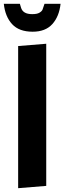

<svg xmlns="http://www.w3.org/2000/svg" viewBox="-25 -979 337 1005"><path d="M70 6V-738L217 -750V-6ZM-5 -959H79Q80 -956 85 -939Q90 -922 104.5 -913.5Q119 -905 144 -905Q169 -905 181.5 -912.5Q194 -920 197.5 -928.5Q201 -937 208 -959H292Q285 -893 249 -853Q213 -813 146 -813Q75 -813 38.5 -852.5Q2 -892 -5 -959Z"/></svg>

Font: Francois One
Style: Regular
Weight: 400
Designer: Vernon Adams
Foundry: Vernon Adams
Version: Version 2.000